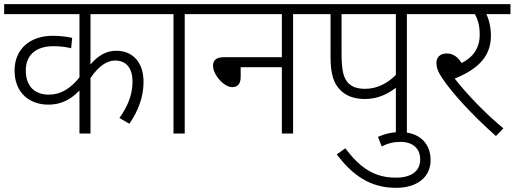

<svg xmlns="http://www.w3.org/2000/svg" viewBox="-20 -642 2474 923"><path d="M735 -574V-622H0V-574H362V-270C317 -214 270 -187 215 -187C152 -187 104 -222 104 -304C104 -379 155 -420 237 -420C268 -420 300 -416 322 -410L327 -460C306 -465 266 -470 234 -470C125 -470 50 -407 50 -303C50 -193 125 -139 212 -139C283 -139 327 -171 362 -207V0H415V-267C456 -327 496 -351 533 -351C587 -351 617 -315 617 -249C617 -183 591 -126 554 -75L602 -47C646 -111 670 -178 670 -248C670 -347 614 -398 539 -398C491 -398 451 -375 415 -332V-574Z M868 -574H977V-622H720V-574H814V0H868Z M962 -622V-574H1335V-367H1056C1018 -367 1004 -351 1004 -326C1004 -283 1056 -223 1097 -223C1121 -223 1137 -238 1137 -271V-319H1335V0H1389V-574H1498V-622Z M1936 -574H2046V-622H1483V-574H1569V-371C1569 -287 1583 -243 1615 -210C1643 -181 1683 -166 1734 -166C1798 -166 1846 -192 1883 -220V0H1936ZM1883 -574V-282C1845 -243 1794 -215 1736 -215C1702 -215 1674 -222 1654 -243C1633 -266 1622 -297 1622 -385V-574Z M1797 16 1815 62C1844 47 1872 40 1907 40C1954 40 2000 64 2000 124C2000 179 1961 212 1882 212C1780 212 1711 165 1640 71L1599 100C1671 196 1756 261 1883 261C1991 261 2050 205 2050 128C2050 44 1993 -7 1904 -7C1866 -7 1830 1 1797 16Z M2400 -25C2316 -94 2228 -185 2166 -264C2259 -303 2340 -357 2340 -470C2340 -510 2331 -548 2318 -574H2434V-622H2031V-574H2263C2275 -553 2287 -519 2286 -476C2287 -412 2254 -366 2199 -339C2180 -369 2158 -385 2127 -385C2095 -385 2078 -365 2078 -341C2078 -320 2083 -300 2107 -265C2150 -199 2248 -91 2364 12Z"/></svg>

Font: Noto Sans Devanagari UI Light
Style: Regular
Weight: 300
Designer: Jelle Bosma - Monotype Design Team
Foundry: Monotype Imaging Inc.
Version: Version 2.004